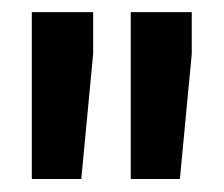

<svg xmlns="http://www.w3.org/2000/svg" viewBox="-20 -770 361 309"><path d="M129.9 -750.5V-683.1L110.8 -481.9H31.2V-676.8V-750.5ZM288.6 -750.5V-683.1L269.5 -481.9H190.4V-681.2V-750.5Z"/></svg>

Font: RobotoDEMO
Style: Regular
Weight: 400
Designer: Christian Robertson
Foundry: Google
Version: Version 2.136